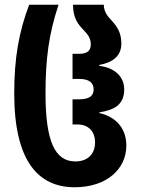

<svg xmlns="http://www.w3.org/2000/svg" viewBox="-20 -780 593 810"><path d="M295 10C429 10 513 -66 513 -166C513 -245 461 -290 399 -303V-306C461 -316 504 -337 504 -403C504 -459 461 -495 399 -502V-506C457 -517 492 -544 492 -597C492 -642 473 -669 453 -691C433 -712 418 -731 418 -760H288C288 -703 310 -677 332 -654C349 -636 363 -620 363 -593C363 -564 346 -553 313 -553H286V-447H315C358 -447 375 -429 375 -403C375 -376 358 -361 313 -361H286V-255H306C354 -255 381 -225 381 -179C381 -130 350 -99 298 -99C212 -99 172 -183 172 -386C172 -528 185 -634 227 -760H103C60 -646 40 -536 40 -386C40 -101 141 10 295 10Z"/></svg>

Font: Noto Sans Georgian ExtraCondensed Bold
Style: Regular
Weight: 700
Width: 2
Designer: Monotype Design Team, Akaki Razmadze
Foundry: Google LLC
Version: Version 2.005